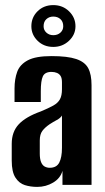

<svg xmlns="http://www.w3.org/2000/svg" viewBox="-20 -725 410 753"><path d="M126 8Q100 8 77.5 1Q55 -6 40.5 -28.5Q26 -51 26 -95V-161Q26 -208 53.5 -237.5Q81 -267 140 -288Q171 -301 189 -311Q207 -321 215 -335.5Q223 -350 223 -375V-402Q223 -418 218 -426.5Q213 -435 203.5 -439Q194 -443 182 -443Q156 -443 148 -425.5Q140 -408 140 -367V-325H37V-378Q37 -415 47.5 -443.5Q58 -472 89 -488.5Q120 -505 182 -505Q245 -505 279 -493.5Q313 -482 326 -457.5Q339 -433 339 -391V0H225V-55Q217 -26 188.5 -9Q160 8 126 8ZM175 -67Q202 -67 212.5 -87.5Q223 -108 223 -145V-272Q217 -262 203 -254.5Q189 -247 175 -238Q156 -225 146 -211.5Q136 -198 136 -174V-123Q136 -102 141 -89.5Q146 -77 155 -72Q164 -67 175 -67ZM189 -541Q152 -541 127.5 -565Q103 -589 103 -622Q103 -657 127.5 -681Q152 -705 189 -705Q226 -705 251 -680.5Q276 -656 276 -622Q276 -589 250.5 -565Q225 -541 189 -541ZM189 -587Q206 -587 217 -597Q228 -607 228 -622Q228 -640 217 -650Q206 -660 189 -660Q173 -660 162 -650Q151 -640 151 -622Q151 -607 162 -597Q173 -587 189 -587Z"/></svg>

Font: Alumni Sans
Style: Bold
Weight: 700
Designer: Robert E. Leuschke
Foundry: Robert E. Leuschke
Version: Version 1.018